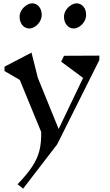

<svg xmlns="http://www.w3.org/2000/svg" viewBox="-20 -863 654 1146"><path d="M97 -763Q97 -784 109 -802.5Q121 -821 138.5 -832Q156 -843 172 -843Q197 -843 213 -823.5Q229 -804 229 -774Q229 -753 217.5 -734Q206 -715 188.5 -704Q171 -693 155 -693Q130 -693 113.5 -713Q97 -733 97 -763ZM362 -763Q362 -784 374 -802.5Q386 -821 403.5 -832Q421 -843 437 -843Q462 -843 478 -823.5Q494 -804 494 -774Q494 -753 482.5 -734Q471 -715 453.5 -704Q436 -693 420 -693Q395 -693 378.5 -713Q362 -733 362 -763ZM573 -505 321 -1 118 263 85 237Q143 176 173 130Q203 84 215 37Q227 -10 226 -75L98 -386L7 -439V-465L168 -549L206 -398L330 -93L476 -398L345 -495L362 -530L573 -531Z"/></svg>

Font: Inknut Antiqua Light
Style: Regular
Weight: 300
Designer: Claus Eggers Sørensen
Foundry: Claus Eggers Sørensen
Version: Version 1.003; ttfautohint (v1.8.2) -l 8 -r 50 -G 200 -x 14 